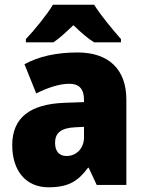

<svg xmlns="http://www.w3.org/2000/svg" viewBox="-20 -786 616 816"><path d="M380 -766H205C180 -724 124 -655 90 -620V-606H207C235 -625 259 -648 292 -679C324 -648 350 -625 380 -606H494V-620C458 -661 408 -721 380 -766ZM310 -563C219 -563 144 -546 84 -513L134 -389C186 -415 235 -430 275 -430C314 -430 337 -410 337 -362V-352L252 -349C109 -343 32 -287 32 -169C32 -59 91 10 186 10C270 10 311 -15 354 -73H357L391 0H517V-363C517 -494 439 -563 310 -563ZM299 -245 337 -247V-202C337 -155 304 -123 263 -123C233 -123 214 -141 214 -179C214 -220 238 -242 299 -245Z"/></svg>

Font: Noto Sans Georgian SemiCondensed Black
Style: Regular
Weight: 900
Width: 4
Designer: Monotype Design Team, Akaki Razmadze
Foundry: Google LLC
Version: Version 2.005